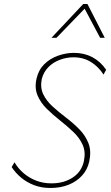

<svg xmlns="http://www.w3.org/2000/svg" viewBox="-20 -927 551 955"><path d="M231 8Q186 8 149.5 -6Q113 -20 85 -43.5Q57 -67 38 -96L52 -120Q70 -89 97.5 -65.5Q125 -42 160 -28.5Q195 -15 236 -15Q297 -15 341 -43.5Q385 -72 397 -124Q407 -171 391.5 -206Q376 -241 345 -270.5Q314 -300 278.5 -328Q243 -356 212.5 -386Q182 -416 166.5 -453Q151 -490 162 -537Q172 -580 200.5 -608Q229 -636 268.5 -650Q308 -664 348 -664Q399 -664 439.5 -642.5Q480 -621 508 -580L495 -556Q470 -595 432.5 -618.5Q395 -642 345 -642Q311 -642 277.5 -629.5Q244 -617 220.5 -593Q197 -569 188 -535Q179 -492 195 -458.5Q211 -425 242 -397Q273 -369 308.5 -342Q344 -315 374.5 -284Q405 -253 420 -214.5Q435 -176 424 -124Q415 -83 388 -53.5Q361 -24 321 -8Q281 8 231 8ZM236 -739 394 -907H415L408 -891L261 -739ZM478 -739 397 -891 394 -907H415L501 -739Z"/></svg>

Font: Ysabeau Office Thin
Style: Italic
Weight: 250
Italic angle: -12°
Designer: Christian Thalmann (Catharsis Fonts)
Version: Version 2.001;gftools[0.9.30]; featfreeze: tnum,lnum,ss02